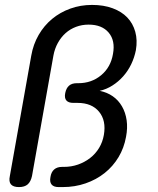

<svg xmlns="http://www.w3.org/2000/svg" viewBox="-20 -760 640 780"><path d="M110 -45Q105 -22 92.5 -11Q80 0 57 0Q34 0 24.5 -11Q15 -22 20 -45L107 -534Q115 -580 137 -618Q159 -656 191.5 -683Q224 -710 265.5 -725Q307 -740 354 -740Q401 -740 437.5 -726.5Q474 -713 497 -689Q520 -665 529.5 -631Q539 -597 532 -556Q526 -526 513 -499Q500 -472 480.5 -450Q461 -428 436.5 -412.5Q412 -397 385 -391Q415 -385 438 -369Q461 -353 475.5 -328Q490 -303 494.5 -271.5Q499 -240 492 -204Q484 -159 461.5 -121.5Q439 -84 405 -57Q371 -30 327.5 -15Q284 0 235 0H218Q198 0 189.5 -10.5Q181 -21 185 -41Q188 -61 200 -71.5Q212 -82 232 -82H239Q270 -82 297 -91.5Q324 -101 346 -118Q368 -135 382.5 -159Q397 -183 402 -212Q412 -270 382.5 -306Q353 -342 295 -342H278Q258 -342 249.5 -352Q241 -362 245 -382Q249 -402 260.5 -412Q272 -422 292 -422H298Q352 -422 391 -454.5Q430 -487 439 -541Q449 -595 421.5 -627.5Q394 -660 340 -660Q313 -660 289 -651Q265 -642 246.5 -625.5Q228 -609 215 -585.5Q202 -562 197 -534Z"/></svg>

Font: Maple Mono
Style: Italic
Weight: 400
Italic angle: -10°
Monospace: yes
Designer: subframe7536
Version: Version 7.300